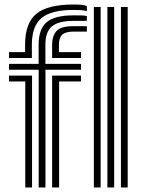

<svg xmlns="http://www.w3.org/2000/svg" viewBox="-20 -831 627 851"><path d="M20 -574V-600H91.2V-633Q91.2 -728.5 141.1 -769.8Q191 -811 306 -811Q331.8 -811 344.5 -809.2Q357.2 -807.5 365 -804V-782Q351.2 -785.2 339.8 -786.1Q328.2 -787 306 -787Q206.8 -787 164 -751.2Q121.2 -715.5 121.2 -633V-574ZM151.5 0V-522H20V-548H151.2V-633Q151.2 -702.5 187.1 -732.8Q223 -763 306 -763Q332.8 -763 343.1 -762.6Q353.5 -762.2 365 -760V-738.5Q351.8 -738.8 340.8 -738.6Q329.8 -738.5 306 -738.5Q239 -738.5 210.1 -714.1Q181.2 -689.8 181.2 -633V-548H339V-522H181.5V0ZM211 -574V-633Q211 -671 229.9 -693Q248.8 -715 306 -715H365V-691H306Q271.2 -691 256.2 -677.6Q241.2 -664.2 241.2 -633V-600H339V-574ZM92 0V-470H20V-496H122V0ZM211 0V-496H339V-470H242V0ZM516 0V-800H546V0ZM396 0V-800H426V0ZM456 0V-800H486V0Z"/></svg>

Font: Big Shoulders Inline Display Black
Style: Regular
Weight: 900
Designer: Patric King
Foundry: XO Type Co
Version: Version 1.000